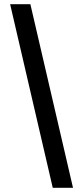

<svg xmlns="http://www.w3.org/2000/svg" viewBox="-20 -730 379 910"><path d="M230 160 28 -710H124L326 160Z"/></svg>

Font: TypoPRO Source Sans Pro
Style: Bold
Weight: 700
Designer: Paul D. Hunt
Foundry: Adobe Systems Incorporated
Version: Version 2.020;PS 2.000;hotconv 1.0.86;makeotf.lib2.5.63406